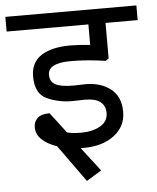

<svg xmlns="http://www.w3.org/2000/svg" viewBox="-86 -614 637 781"><g transform="rotate(-5 232.5 -223.0)"><path d="M121.2 -320Q121.2 -291.2 143.8 -279.4Q166.2 -267.5 216.2 -267.5L266.2 -268.8Q328.8 -268.8 368.8 -236.9Q408.8 -205 408.8 -143.8Q408.8 -83.8 360.6 -47.5Q312.5 -11.2 236.2 -11.2H223.8L298.8 86.2L237.5 123.8L128.8 -27.5Q91.2 -40 68.1 -61.2Q45 -82.5 45 -112.5Q45 -133.8 60 -148.8Q75 -163.8 110 -163.8L173.8 -80Q193.8 -73.8 231.2 -73.8Q277.5 -73.8 309.4 -91.9Q341.2 -110 341.2 -145Q341.2 -173.8 321.2 -190Q301.2 -206.2 257.5 -206.2L205 -205Q151.2 -205 103.8 -226.2Q56.2 -247.5 56.2 -318.8Q56.2 -376.2 99.4 -403.8Q142.5 -431.2 217.5 -431.2Q255 -431.2 298.8 -426.2V-510H-35V-570H500V-510H368.8V-365L356.2 -356.2L327.5 -360Q270 -367.5 213.8 -367.5Q121.2 -367.5 121.2 -320Z"/></g></svg>

Font: Cambay
Style: Regular
Weight: 400
Designer: Pooja Saxena
Foundry: Pooja Saxena
Version: Version 1.181;PS 001.181;hotconv 1.0.70;makeotf.lib2.5.58329